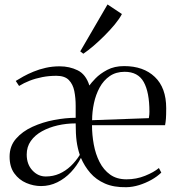

<svg xmlns="http://www.w3.org/2000/svg" viewBox="-20 -808 767 841"><path d="M160 7Q127 7 95.2 -6.5Q63.5 -20 42.8 -48.5Q22 -77 22 -122Q22 -168 50 -200.2Q78 -232.5 122.5 -252.8Q167 -273 217.2 -282.5Q267.5 -292 311.5 -292V-344.5Q311.5 -379 305.5 -409Q299.5 -439 281.5 -457.5Q263.5 -476 227 -476Q194.5 -476 165 -470.2Q135.5 -464.5 110 -454.5Q84.5 -444.5 63.5 -431.5L49 -453.5Q62.5 -462 82.2 -473Q102 -484 126.8 -494.2Q151.5 -504.5 180.5 -511Q209.5 -517.5 241.5 -517.5Q284.5 -517.5 320.2 -500Q356 -482.5 371.5 -433.5Q379 -444.5 398.5 -464.8Q418 -485 449.5 -501.8Q481 -518.5 523.5 -518.5Q608.5 -518.5 658.2 -471Q708 -423.5 708 -334Q708 -304.5 706.8 -288.2Q705.5 -272 703 -259.5H383Q383 -217 390.8 -175Q398.5 -133 416 -98.5Q433.5 -64 462.5 -43.2Q491.5 -22.5 534 -22.5Q577 -22.5 615.5 -38Q654 -53.5 676 -72L686.5 -52Q668.5 -34.5 643 -20.2Q617.5 -6 589.2 2.8Q561 11.5 533.5 12Q478.5 13 439.8 -4Q401 -21 375.5 -50.5Q350 -80 334.5 -116.5Q317.5 -82.5 291 -54.2Q264.5 -26 231 -9.5Q197.5 7 160 7ZM383.5 -281.5 632 -290.5Q633.5 -300 634 -306.2Q634.5 -312.5 634.5 -319Q634.5 -404 609.5 -448.8Q584.5 -493.5 526 -493.5Q488 -493.5 460.8 -474.8Q433.5 -456 416.5 -424.8Q399.5 -393.5 391.5 -356Q383.5 -318.5 383.5 -281.5ZM180.5 -35Q212.5 -35 239.8 -47Q267 -59 289.8 -80.5Q312.5 -102 329.5 -129.5Q319.5 -159.5 315.5 -190.2Q311.5 -221 311.5 -267.5Q271 -267.5 232.8 -258.8Q194.5 -250 163.8 -233Q133 -216 115 -190.5Q97 -165 97 -131Q97 -88.5 121.8 -61.8Q146.5 -35 180.5 -35ZM344.5 -573 331.5 -583 451 -788.5 514 -746.5Q503 -725.5 482.8 -701Q462.5 -676.5 438.2 -652.2Q414 -628 389.8 -607.2Q365.5 -586.5 345.5 -573Z"/></svg>

Font: Merriweather 144pt Light
Style: Regular
Weight: 300
Version: Version 2.100